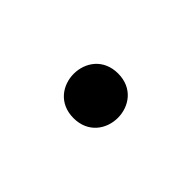

<svg xmlns="http://www.w3.org/2000/svg" viewBox="-17 -647 535 535"><g transform="rotate(45 250.0 -380.0)"><path d="M250 -292C366 -292 366 -468 250 -468C134 -468 134 -292 250 -292Z"/></g></svg>

Font: AllPunType Light
Style: Regular
Weight: 300
Version: 1.0